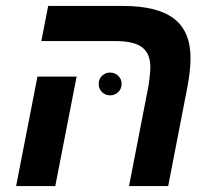

<svg xmlns="http://www.w3.org/2000/svg" viewBox="-20 -626 716 646"><path d="M609.9 -330.1 545.9 0H414.1L479 -334Q485.8 -376 485.8 -400.9Q485.8 -445.3 458.5 -466.6Q431.2 -487.8 368.2 -487.8H119.1L142.1 -606H393.1Q509.8 -606 565.4 -563.2Q621.1 -520.5 621.1 -430.2Q621.1 -389.2 609.9 -330.1ZM237.8 -368.2 166 0H34.2L106 -368.2ZM312 -344.2Q312 -359.9 323.2 -370.8Q334.5 -381.8 350.1 -381.8Q366.7 -381.8 377.9 -370.8Q389.2 -359.9 389.2 -344.2Q389.2 -327.1 377.9 -316.2Q366.7 -305.2 350.1 -305.2Q334.5 -305.2 323.2 -316.2Q312 -327.1 312 -344.2Z"/></svg>

Font: Arimo
Style: Italic
Weight: 400
Italic angle: -12°
Designer: Steve Matteson
Foundry: Monotype Imaging Inc.
Version: Version 1.33